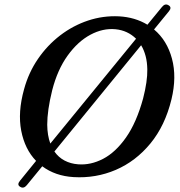

<svg xmlns="http://www.w3.org/2000/svg" viewBox="-20 -788 817 870"><path d="M71.5 58.5Q55.5 49.5 70.5 31L143.5 -59Q92.5 -111.5 76.2 -195.5Q60 -279.5 89 -383.5Q109.5 -459 152 -521Q194.5 -583 252.5 -627.5Q310.5 -672 378.8 -694.8Q447 -717.5 519 -714Q592 -710 648 -676L714 -756.5Q728 -774 744 -764Q760 -754.5 745.5 -737L678 -654.5Q737 -605 759.2 -522.2Q781.5 -439.5 757 -338Q728 -218.5 661.5 -137.8Q595 -57 504.5 -18.2Q414 20.5 313.5 14.5Q230.5 9.5 171.5 -34.5L101.5 51Q87 68.5 71.5 58.5ZM194 -223Q194.5 -174.5 208 -137.5L596.5 -612.5Q558.5 -650 503.5 -655.5Q446.5 -661 389.5 -630.5Q332.5 -600 286.5 -536.2Q240.5 -472.5 216.5 -379Q205 -332.5 199.5 -293.8Q194 -255 194 -223ZM334 -43.5Q390.5 -39 447 -68.2Q503.5 -97.5 551 -165Q598.5 -232.5 628.5 -342Q638.5 -381 643.2 -413.8Q648 -446.5 647.5 -473.5Q647 -506.5 639.8 -534Q632.5 -561.5 619.5 -583L226.5 -101.5Q245 -75 272.5 -60.5Q300 -46 334 -43.5Z"/></svg>

Font: Fraunces 9pt SuperSoft
Style: Italic
Weight: 400
Italic angle: -16°
Version: Version 1.000;[b76b70a41]